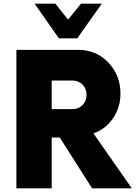

<svg xmlns="http://www.w3.org/2000/svg" viewBox="-20 -1020 734 1040"><path d="M398.8 -812.5H298.8L167.5 -1000H280L348.8 -913.8L418.8 -1000H531.2ZM486.2 -297.5 693.8 0H478.8L303.8 -275H260V0H68.8V-750H402.5Q501.2 -750 566.9 -681.2Q632.5 -612.5 632.5 -513.8Q632.5 -437.5 591.9 -378.8Q551.2 -320 486.2 -297.5ZM371.2 -428.8Q405 -428.8 426.9 -450.6Q448.8 -472.5 448.8 -506.2Q448.8 -540 426.9 -561.9Q405 -583.8 371.2 -583.8H260V-428.8Z"/></svg>

Font: Now Black
Style: Regular
Weight: 900
Designer: Alfredo Marco Pradil
Foundry: Alfredo Marco Pradil
Version: Version 1.002;PS 001.002;hotconv 1.0.88;makeotf.lib2.5.64775